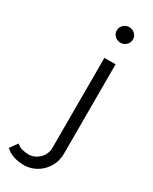

<svg xmlns="http://www.w3.org/2000/svg" viewBox="-347 -779 806 1012"><g transform="rotate(30 55.5 -273.0)"><path d="M-2 181Q-35 181 -64 172Q-93 163 -116 142L-83 96Q-67 110 -48 115Q-29 120 -10 120Q8 120 24.5 113Q41 106 54 93.5Q67 81 75 64Q83 47 83 27V-521H151V23Q151 58 138 87Q125 116 103.5 137Q82 158 54.5 169.5Q27 181 -2 181ZM165 -680Q165 -660 150.5 -646Q136 -632 116 -632Q96 -632 81.5 -645.5Q67 -659 67 -679Q67 -699 81.5 -713Q96 -727 116 -727Q136 -727 150.5 -713.5Q165 -700 165 -680Z"/></g></svg>

Font: IngvarSans
Style: Regular
Weight: 400
Version: Version 1.000